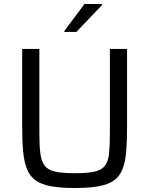

<svg xmlns="http://www.w3.org/2000/svg" viewBox="-20 -933 748 961"><path d="M355 8Q284 8 236.5 -0.5Q189 -9 160 -29Q131 -49 116 -84.5Q101 -120 96 -173Q91 -226 91 -301V-688H177V-267Q177 -204 182 -165Q187 -126 203.5 -104Q220 -82 256 -74Q292 -66 355 -66Q418 -66 453.5 -74Q489 -82 505.5 -104Q522 -126 526 -165Q530 -204 530 -267V-688H616V-301Q616 -226 611.5 -173Q607 -120 592.5 -84.5Q578 -49 549 -29Q520 -9 472.5 -0.5Q425 8 355 8ZM302 -773V-778L403 -913H491V-908L362 -773Z"/></svg>

Font: Saira Thin
Style: Regular
Weight: 400
Version: Version 1.101